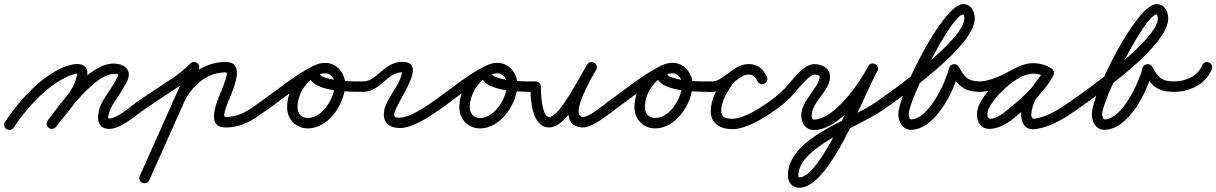

<svg xmlns="http://www.w3.org/2000/svg" viewBox="-45 -587 5841 922"><path d="M20.9 25.7C20.9 25.7 20.9 25.7 20.9 25.7C76.1 -58.2 160.2 -154.1 248.2 -203.2C266.4 -213.4 285.7 -223.4 305.9 -229.4C329.7 -236.4 327.9 -236 320.9 -210.6C301.4 -139.7 229.4 -67.6 184.1 -8.1C175.7 2.8 177.9 18.5 188.9 26.9C199.8 35.3 215.5 33.1 223.9 22.1C223.9 22.1 223.9 22.1 223.9 22.1C273.5 -43.1 347.5 -118.8 369.1 -197.4C401.8 -316.5 283.7 -280.2 223.8 -246.8C128.7 -193.8 38.8 -92.5 -20.9 -1.7C-28.5 9.8 -25.3 25.3 -13.7 32.9C-2.2 40.5 13.3 37.3 20.9 25.7ZM224 22C224 22 224 22 224 22C269.5 -38.8 411.4 -231.7 500 -231.7C521.2 -231.7 528.5 -234.1 519.8 -217.5C519.8 -217.5 519.8 -217.6 519.9 -217.6C519.9 -217.7 519.9 -217.7 519.9 -217.7C500 -180.1 476.5 -145.2 453.1 -109.7C427.4 -70.7 399.1 26.9 474.3 31.9C529.7 35.7 596.5 -25.1 641.3 -56.5C652.6 -64.4 655.4 -80 647.5 -91.3C639.6 -102.6 624 -105.4 612.7 -97.5C612.7 -97.5 612.7 -97.5 612.7 -97.5C579.4 -74.2 514.7 -15.5 477.7 -17.9C465.3 -18.8 489.3 -73.8 494.9 -82.3C519.1 -119 543.4 -155.2 564.1 -194.3C564.1 -194.3 564.1 -194.3 564.1 -194.4C564.2 -194.4 564.2 -194.5 564.2 -194.5C592.8 -249.4 553.1 -281.7 500 -281.7C380.4 -281.7 245.8 -90.6 184 -8C175.7 3.1 178 18.7 189 27C200.1 35.3 215.7 33 224 22Z M606.5 -62.7C614.4 -51.4 629.9 -48.6 641.3 -56.5C696.5 -94.9 753.3 -130.8 809 -168.5C843.6 -191.9 876.1 -217 905.1 -247.2C914.6 -257.2 914.3 -273 904.3 -282.5C894.3 -292.1 878.5 -291.7 868.9 -281.8C842.5 -254.1 812.6 -231.3 781 -209.9C725.1 -172.1 668.1 -136.1 612.7 -97.5C601.4 -89.6 598.6 -74.1 606.5 -62.7ZM864.2 -274.7C864.2 -274.7 864.2 -274.7 864.2 -274.7C784.8 -97.2 705.5 80.3 626.2 257.8C620.5 270.4 626.2 285.2 638.8 290.8C651.4 296.5 666.2 290.8 671.8 278.2C671.8 278.2 671.8 278.2 671.8 278.2C751.2 100.7 830.5 -76.8 909.8 -254.3C915.5 -266.9 909.8 -281.7 897.2 -287.3C884.6 -292.9 869.8 -287.3 864.2 -274.7ZM794 -53.7C806.9 -48.7 821.4 -55.1 826.3 -68C847 -121.5 881 -172.4 928.9 -205C961.5 -227.3 999.4 -239.5 1039 -239.5C1055.6 -239.5 1024.3 -166.9 1019.1 -153.7C1000.2 -106.2 938.3 25 1037 25C1120.6 25 1169.4 -11.4 1233.4 -56.6C1244.7 -64.5 1247.4 -80.1 1239.4 -91.4C1231.5 -102.7 1215.9 -105.4 1204.6 -97.4C1204.6 -97.4 1204.6 -97.4 1204.6 -97.4C1149.7 -58.7 1108.9 -25 1037 -25C1017.4 -25 1057.2 -114.1 1065.5 -135.2C1083.3 -180 1128.1 -289.5 1039 -289.5C989.4 -289.5 941.6 -274.3 900.7 -246.3C844.4 -207.9 804 -149 779.7 -86C774.7 -73.1 781.1 -58.6 794 -53.7Z M1198.4 -62.8C1206.3 -51.4 1221.9 -48.6 1233.2 -56.4C1315.3 -113.3 1394.8 -183.3 1484.3 -227C1499.2 -234.2 1501.3 -249 1495.9 -260.2C1490.6 -271.4 1477.8 -279.1 1462.9 -272.2C1386.5 -236.7 1333.7 -155.4 1333.7 -71.2C1333.7 -14.7 1376.1 29.7 1433.2 29.7C1533.6 29.7 1612.6 -90.9 1612.6 -182.5C1612.6 -234.6 1572.1 -285 1518 -285C1488.9 -285 1456.2 -277.1 1445.4 -246.3C1445.4 -246.3 1445.4 -246.3 1445.4 -246.3C1445.4 -246.4 1445.5 -246.4 1445.5 -246.4C1408.3 -142.3 1648.4 -146.1 1700 -146C1713.8 -146 1725 -157.2 1725 -171C1725 -184.8 1713.8 -196 1700 -196C1640.9 -196.1 1570.3 -195.2 1513.9 -215.2C1510 -216.6 1490.3 -223.3 1492.5 -229.6C1492.5 -229.6 1492.6 -229.6 1492.6 -229.7C1492.6 -229.7 1492.6 -229.7 1492.6 -229.7C1494.2 -234.3 1514 -235 1518 -235C1544.2 -235 1562.6 -207 1562.6 -182.5C1562.6 -119 1505 -20.3 1433.2 -20.3C1403.7 -20.3 1383.7 -42.1 1383.7 -71.2C1383.7 -136 1425.1 -199.5 1483.9 -226.8C1498.9 -233.7 1500.9 -248.6 1495.5 -260C1490.1 -271.4 1477.2 -279.2 1462.4 -271.9C1370.4 -227 1289 -155.9 1204.8 -97.6C1193.4 -89.7 1190.6 -74.1 1198.4 -62.8Z M1675 -170.9C1675 -157.1 1686.2 -146 1700.1 -146C1781 -146.2 1813.3 -240 1887 -240C1895.2 -240 1886.4 -246.9 1886.1 -244.5C1879.3 -173 1798.2 -109.2 1798.2 -37.8C1798.2 10.9 1832.9 27.8 1876.3 27.8C1933.5 27.8 2014.6 -24.5 2060.3 -56.5C2071.6 -64.4 2074.4 -80 2066.5 -91.3C2058.6 -102.6 2043 -105.4 2031.7 -97.5C2031.7 -97.5 2031.7 -97.5 2031.7 -97.5C1995.9 -72.4 1920.8 -22.2 1876.3 -22.2C1860.8 -22.2 1848.2 -20 1848.2 -37.8C1848.2 -85.7 2020.2 -290 1887 -290C1799.6 -290 1764.7 -196.1 1699.9 -196C1686.1 -196 1675 -184.8 1675 -170.9Z M2025.4 -62.8C2033.3 -51.4 2048.9 -48.6 2060.2 -56.4C2142.3 -113.3 2221.8 -183.3 2311.3 -227C2326.2 -234.2 2328.3 -249 2322.9 -260.2C2317.6 -271.4 2304.8 -279.1 2289.9 -272.2C2213.5 -236.7 2160.7 -155.4 2160.7 -71.2C2160.7 -14.7 2203.1 29.7 2260.2 29.7C2360.6 29.7 2439.6 -90.9 2439.6 -182.5C2439.6 -234.6 2399.1 -285 2345 -285C2315.9 -285 2283.2 -277.1 2272.4 -246.3C2272.4 -246.3 2272.4 -246.3 2272.4 -246.3C2272.4 -246.4 2272.5 -246.4 2272.5 -246.4C2235.3 -142.3 2475.4 -146.1 2527 -146C2540.8 -146 2552 -157.2 2552 -171C2552 -184.8 2540.8 -196 2527 -196C2467.9 -196.1 2397.3 -195.2 2340.9 -215.2C2337 -216.6 2317.3 -223.3 2319.5 -229.6C2319.5 -229.6 2319.6 -229.6 2319.6 -229.7C2319.6 -229.7 2319.6 -229.7 2319.6 -229.7C2321.2 -234.3 2341 -235 2345 -235C2371.2 -235 2389.6 -207 2389.6 -182.5C2389.6 -119 2332 -20.3 2260.2 -20.3C2230.7 -20.3 2210.7 -42.1 2210.7 -71.2C2210.7 -136 2252.1 -199.5 2310.9 -226.8C2325.9 -233.7 2327.9 -248.6 2322.5 -260C2317.1 -271.4 2304.2 -279.2 2289.4 -271.9C2197.4 -227 2116 -155.9 2031.8 -97.6C2020.4 -89.7 2017.6 -74.1 2025.4 -62.8Z M2502 -171C2502 -171 2502 -171 2502 -171C2502 -111.9 2507.9 25 2592 25C2681.2 25 2769.3 -174.9 2817.1 -250.7C2825.9 -264.6 2819.5 -278.2 2808.7 -284.8C2798 -291.3 2782.9 -290.9 2774.5 -276.8C2741.9 -222.1 2602.2 17.4 2752.8 25C2752.8 25 2753.1 25 2753.4 25C2753.7 25 2754 25 2754 25C2800.7 25 2865.9 -30.3 2903.3 -56.5C2914.6 -64.4 2917.4 -80 2909.5 -91.3C2901.6 -102.6 2886 -105.4 2874.7 -97.5C2874.7 -97.5 2874.7 -97.5 2874.7 -97.5C2848.8 -79.4 2784.2 -25 2754 -25C2754 -25 2754.3 -25 2754.6 -25C2754.9 -25 2755.3 -25 2755.2 -25C2685.5 -28.5 2805.9 -231.8 2817.5 -251.2C2825.9 -265.3 2819.6 -278.8 2809.1 -285.3C2798.5 -291.8 2783.6 -291.3 2774.9 -277.3C2739.1 -220.7 2642.3 -25 2592 -25C2556 -25 2552 -147.4 2552 -171C2552 -184.8 2540.8 -196 2527 -196C2513.2 -196 2502 -184.8 2502 -171Z M2866.4 -62.8C2874.3 -51.4 2889.9 -48.6 2901.2 -56.4C2983.3 -113.3 3062.8 -183.3 3152.3 -227C3167.2 -234.2 3169.3 -249 3163.9 -260.2C3158.6 -271.4 3145.8 -279.1 3130.9 -272.2C3054.5 -236.7 3001.7 -155.4 3001.7 -71.2C3001.7 -14.7 3044.1 29.7 3101.2 29.7C3201.6 29.7 3280.6 -90.9 3280.6 -182.5C3280.6 -234.6 3240.1 -285 3186 -285C3156.9 -285 3124.2 -277.1 3113.4 -246.3C3113.4 -246.3 3113.4 -246.3 3113.4 -246.3C3113.4 -246.4 3113.5 -246.4 3113.5 -246.4C3076.3 -142.3 3316.4 -146.1 3368 -146C3381.8 -146 3393 -157.2 3393 -171C3393 -184.8 3381.8 -196 3368 -196C3308.9 -196.1 3238.3 -195.2 3181.9 -215.2C3178 -216.6 3158.3 -223.3 3160.5 -229.6C3160.5 -229.6 3160.6 -229.6 3160.6 -229.7C3160.6 -229.7 3160.6 -229.7 3160.6 -229.7C3162.2 -234.3 3182 -235 3186 -235C3212.2 -235 3230.6 -207 3230.6 -182.5C3230.6 -119 3173 -20.3 3101.2 -20.3C3071.7 -20.3 3051.7 -42.1 3051.7 -71.2C3051.7 -136 3093.1 -199.5 3151.9 -226.8C3166.9 -233.7 3168.9 -248.6 3163.5 -260C3158.1 -271.4 3145.2 -279.2 3130.4 -271.9C3038.4 -227 2957 -155.9 2872.8 -97.6C2861.4 -89.7 2858.6 -74.1 2866.4 -62.8Z M3354 -196C3340.2 -196 3329 -184.8 3329 -171C3329 -155.3 3341.7 -145 3356.6 -145C3379.2 -145 3405.3 -147.2 3425.6 -157.9C3425.6 -157.9 3425.6 -157.9 3425.6 -157.9C3425.6 -157.9 3425.6 -157.9 3425.6 -157.9C3449.6 -170.5 3470.8 -188.3 3493.5 -203C3493.5 -203 3493.8 -203.2 3494.1 -203.4C3494.4 -203.6 3494.7 -203.8 3494.7 -203.8C3513.1 -217.1 3528 -229.4 3552.3 -229.4C3572.4 -229.4 3584.4 -213.9 3592.5 -197.2C3599.3 -182.9 3614.4 -182.1 3625.7 -188.2C3637 -194.3 3644.6 -207.4 3636.4 -221C3614.8 -256.5 3595.8 -278.9 3549.6 -278.9C3506.7 -278.9 3468.1 -250.5 3438.6 -222C3438.6 -221.9 3437.6 -220.8 3436.7 -219.7C3435.8 -218.6 3434.9 -217.4 3434.8 -217.3C3402.6 -166.1 3368.2 -116.5 3368.2 -53C3368.2 8.1 3415.8 33.3 3471.4 33.3C3538.5 33.3 3622.4 -19.5 3675.3 -56.5C3686.6 -64.4 3689.4 -80 3681.5 -91.3C3673.6 -102.6 3658 -105.4 3646.7 -97.5C3603.5 -67.2 3526.4 -16.7 3471.4 -16.7C3444.2 -16.7 3418.2 -21.3 3418.2 -53C3418.2 -105.4 3450.5 -148.3 3477.2 -190.7C3477.2 -190.8 3476.2 -189.6 3475.2 -188.4C3474.3 -187.1 3473.3 -185.9 3473.4 -186C3492.5 -204.5 3521.2 -228.9 3549.6 -228.9C3576.7 -228.9 3581.7 -214.7 3593.6 -195C3601.8 -181.5 3616.2 -180.3 3626.9 -186C3637.5 -191.8 3644.4 -204.5 3637.5 -218.8C3621 -253.4 3592.3 -279.4 3552.3 -279.4C3516.4 -279.4 3492.8 -264.2 3465.3 -244.2C3465.3 -244.2 3465.6 -244.4 3465.9 -244.6C3466.2 -244.8 3466.5 -245 3466.5 -245C3445 -231.2 3424.9 -214 3402.4 -202.1C3402.4 -202.1 3402.4 -202.1 3402.4 -202.1C3402.4 -202.1 3402.4 -202.1 3402.4 -202.1C3389.7 -195.5 3370.7 -195 3356.6 -195C3356.1 -195 3357.6 -194.9 3358.1 -194.8C3359.4 -194.7 3360.6 -194.4 3361.9 -194.1C3369.1 -191.8 3374.8 -186.5 3377.5 -179.4C3378.5 -176.7 3379 -168.2 3379 -171C3379 -184.8 3367.8 -196 3354 -196Z M3675.3 -56.5C3675.3 -56.5 3675.3 -56.5 3675.3 -56.5C3700.4 -74 3724 -93.5 3746.2 -114.6C3767.5 -134.9 3837.5 -229 3866 -229C3871 -229 3891 -227.1 3891 -219C3891 -170.1 3802.6 -104.7 3802.6 -32C3802.6 4.5 3824.3 37.2 3863.7 37.2C3986 37.2 4117.2 -146.1 4168.2 -245.6C4175.7 -260.2 4168.7 -273.2 4157.8 -279.1C4146.8 -284.9 4132.1 -283.5 4124.1 -269.1C4062.4 -157.7 3895.8 264.6 3793.8 264.6C3788.2 264.6 3788.6 262.1 3788.6 256.3C3788.6 118.7 4082 20 4191.3 -56.5C4202.6 -64.4 4205.4 -80 4197.5 -91.3C4189.6 -102.6 4174 -105.4 4162.7 -97.5C4032.2 -6.1 3738.6 74.4 3738.6 256.3C3738.6 289.3 3759.9 314.6 3793.8 314.6C3939.9 314.6 4095.1 -113.5 4167.9 -244.9C4175.8 -259.2 4168.5 -272.4 4157.4 -278.4C4146.2 -284.3 4131.2 -283 4123.8 -268.4C4083 -189 3961.4 -12.8 3863.7 -12.8C3853.7 -12.8 3852.6 -24.1 3852.6 -32C3852.6 -98.5 3941 -149.5 3941 -219C3941 -259.5 3901.7 -279 3866 -279C3809.4 -279 3759.7 -198.8 3723.5 -162.3C3699.8 -138.5 3674.2 -116.7 3646.7 -97.5C3635.4 -89.6 3632.6 -74 3640.5 -62.7C3648.4 -51.4 3664 -48.6 3675.3 -56.5Z M4156.5 -62.7C4164.4 -51.4 4180 -48.6 4191.3 -56.5C4298.3 -131 4636 -366.1 4636 -498.6C4636 -532.4 4617.9 -567.3 4579.9 -567.3C4482.9 -567.3 4268.9 -133.1 4268.9 -39.6C4268.9 -3.8 4288.3 36.3 4329.2 36.3C4447.7 36.3 4539.6 -155.8 4561.3 -249.3C4563.7 -259.6 4549.6 -262.6 4536.2 -260.6C4522.8 -258.7 4510 -251.8 4515.3 -242.6C4551.7 -178.7 4581.5 -146 4663 -146C4676.9 -146 4688 -157.2 4688 -171C4688 -184.8 4676.9 -196 4663 -196C4599.6 -196 4585.8 -219.8 4558.7 -267.4C4553.5 -276.6 4543.2 -280.1 4533.6 -278.7C4523.9 -277.3 4515.1 -271 4512.7 -260.7C4497.3 -194.9 4415.5 -13.7 4329.2 -13.7C4321.1 -13.7 4318.9 -34.3 4318.9 -39.6C4318.9 -107 4524.6 -517.3 4579.9 -517.3C4585.2 -517.3 4586 -501.7 4586 -498.6C4586 -396.9 4250.2 -158.4 4162.7 -97.5C4151.4 -89.6 4148.6 -74 4156.5 -62.7Z M4651 -146C4651 -146 4651 -146 4651 -146C4653.3 -146 4655.7 -146 4658 -146C4661 -146 4664 -146 4667 -146C4667 -146 4667.5 -146 4668 -146C4668.5 -146.1 4669.1 -146.1 4669.1 -146.1C4733.2 -151.4 4792.4 -182.7 4848 -213.1C4848 -213.1 4847.6 -212.9 4847.2 -212.7C4846.9 -212.5 4846.5 -212.3 4846.5 -212.3C4875.4 -225.7 4899.5 -237.9 4932.9 -232.3C4932.9 -232.3 4932.8 -232.4 4932.8 -232.4C4932.7 -232.4 4932.7 -232.4 4932.7 -232.4C4948.7 -229.5 4963.1 -225 4977.1 -216.6C4991.4 -208 5004.9 -214.4 5011.4 -225C5017.8 -235.7 5017.2 -250.6 5003.1 -259.3C4987.4 -268.9 4972.7 -275.2 4954.6 -279.4C4954.6 -279.4 4954.6 -279.4 4954.5 -279.4C4954.5 -279.4 4954.4 -279.4 4954.4 -279.4C4927.6 -285.4 4900.3 -284.8 4873.9 -277C4873.9 -277 4874.2 -277 4874.4 -277.1C4874.7 -277.2 4874.9 -277.3 4874.9 -277.3C4859.9 -273.5 4845.6 -267.3 4831.8 -260.4C4831.8 -260.4 4831.7 -260.3 4831.6 -260.2C4831.5 -260.2 4831.3 -260.1 4831.3 -260.1C4779.7 -232.9 4735.7 -192.4 4698 -148.2C4698 -148.2 4697.7 -147.8 4697.3 -147.4C4697 -147 4696.7 -146.6 4696.7 -146.5C4670.7 -110.2 4641.5 -74 4647.2 -26C4658.4 68.5 4763.8 27.5 4810.5 -9.4C4878.8 -63.2 4974 -146.2 5013.4 -224.8C5020.4 -238.8 5013.9 -251.6 5003.5 -257.6C4993.1 -263.6 4978.8 -262.8 4970.1 -249.8C4964.3 -241 4958.3 -232.4 4952 -224C4931.5 -196.7 4911.9 -168.2 4889.9 -142.1C4889.9 -142.1 4889.7 -141.9 4889.5 -141.6C4889.3 -141.4 4889.1 -141.2 4889.1 -141.2C4852.2 -92.7 4831.8 47.3 4929.7 32.7C4929.7 32.7 4929.7 32.7 4929.7 32.7C4929.7 32.7 4929.7 32.7 4929.7 32.7C5000.5 22.1 5062.7 -16.2 5120.3 -56.5C5131.6 -64.4 5134.4 -80 5126.5 -91.3C5118.6 -102.6 5103 -105.4 5091.7 -97.5C5091.7 -97.5 5091.7 -97.5 5091.7 -97.5C5040.7 -61.8 4985 -26.2 4922.3 -16.7C4922.3 -16.7 4922.3 -16.7 4922.3 -16.7C4922.3 -16.7 4922.3 -16.7 4922.3 -16.7C4889.5 -11.8 4919.3 -98.3 4928.9 -110.8C4928.9 -110.9 4928.7 -110.6 4928.5 -110.4C4928.3 -110.1 4928.1 -109.8 4928.1 -109.9C4950.8 -136.6 4970.9 -165.9 4992 -194C4998.9 -203.2 5005.5 -212.6 5011.9 -222.2C5020.5 -235.3 5013.2 -248.5 5002 -255C4990.8 -261.5 4975.6 -261.2 4968.6 -247.2C4932.9 -175.7 4841.7 -97.6 4779.5 -48.6C4768.1 -39.6 4701.5 7 4696.8 -32C4693 -64 4719.8 -92.9 4737.3 -117.5C4737.3 -117.5 4737 -117 4736.7 -116.6C4736.3 -116.2 4736 -115.7 4736 -115.8C4769.6 -155 4808.7 -191.6 4854.7 -215.9C4854.7 -215.9 4854.5 -215.8 4854.4 -215.8C4854.3 -215.7 4854.2 -215.6 4854.2 -215.6C4864.7 -220.9 4875.6 -225.9 4887.1 -228.7C4887.1 -228.7 4887.3 -228.8 4887.6 -228.9C4887.8 -229 4888.1 -229 4888.1 -229C4906.4 -234.4 4925 -234.7 4943.6 -230.6C4943.6 -230.6 4943.5 -230.6 4943.5 -230.6C4943.4 -230.6 4943.4 -230.6 4943.4 -230.6C4956.2 -227.7 4966 -223.4 4976.9 -216.7C4991.1 -208 5004.7 -214.4 5011.2 -225.2C5017.7 -235.9 5017.1 -250.9 5002.9 -259.4C4983.6 -271 4963.4 -277.7 4941.3 -281.6C4941.3 -281.6 4941.3 -281.6 4941.2 -281.6C4941.2 -281.6 4941.1 -281.7 4941.1 -281.7C4896.9 -289 4864.1 -275.6 4825.5 -257.7C4825.5 -257.7 4825.1 -257.5 4824.8 -257.3C4824.4 -257.1 4824 -257 4824 -256.9C4775.1 -230.2 4721.6 -200.6 4664.9 -195.9C4664.9 -195.9 4665.4 -195.9 4666 -196C4666.5 -196 4667 -196 4667 -196C4664 -196 4661 -196 4658 -196C4655.7 -196 4653.3 -196 4651 -196C4637.2 -196 4626 -184.8 4626 -171C4626 -157.2 4637.2 -146 4651 -146Z M5085.5 -62.7C5093.4 -51.4 5109 -48.6 5120.3 -56.5C5227.3 -131 5565 -366.1 5565 -498.6C5565 -532.4 5546.9 -567.3 5508.9 -567.3C5411.9 -567.3 5197.9 -133.1 5197.9 -39.6C5197.9 -3.8 5217.3 36.3 5258.2 36.3C5376.7 36.3 5468.6 -155.8 5490.3 -249.3C5492.7 -259.6 5478.6 -262.6 5465.2 -260.6C5451.8 -258.7 5439 -251.8 5444.3 -242.6C5480.7 -178.7 5510.5 -146 5592 -146C5605.9 -146 5617 -157.2 5617 -171C5617 -184.8 5605.9 -196 5592 -196C5528.6 -196 5514.8 -219.8 5487.7 -267.4C5482.5 -276.6 5472.2 -280.1 5462.6 -278.7C5452.9 -277.3 5444.1 -271 5441.7 -260.7C5426.3 -194.9 5344.5 -13.7 5258.2 -13.7C5250.1 -13.7 5247.9 -34.3 5247.9 -39.6C5247.9 -107 5453.6 -517.3 5508.9 -517.3C5514.2 -517.3 5515 -501.7 5515 -498.6C5515 -396.9 5179.2 -158.4 5091.7 -97.5C5080.4 -89.6 5077.6 -74 5085.5 -62.7Z M5567 -171.3C5566.8 -157.5 5577.9 -146.2 5591.7 -146C5666.2 -145.1 5745.5 -182.3 5774.2 -254.8C5779.3 -267.6 5773 -282.2 5760.2 -287.2C5747.4 -292.3 5732.8 -286 5727.8 -273.2C5706.8 -220.3 5645.8 -195.4 5592.3 -196C5578.5 -196.2 5567.2 -185.1 5567 -171.3Z"/></svg>

Font: FRB American Cursive Guidelines Arrows Semibold
Style: Italic
Weight: 600
Italic angle: -25°
Version: Version 2.0;Modular Font Editor K font №1